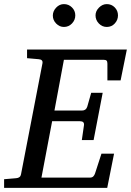

<svg xmlns="http://www.w3.org/2000/svg" viewBox="-35 -911 635 931"><path d="M-15.1 0V-42L43 -46.9Q64 -48.3 66.9 -65.9L170.9 -604Q174.3 -622.6 151.9 -624L96.2 -628.9V-670.9H580.1L549.8 -521H485.8V-602.1Q485.8 -612.8 481.9 -616.9Q478 -621.1 466.8 -621.1H274.9L229 -375H362.8Q382.3 -375 388.2 -394L407.2 -460.9H462.9L418.9 -231.9H361.8L372.1 -303.2Q375 -323.2 353 -323.2H217.8L166 -49.8H400.9Q411.6 -49.8 417.2 -55.4Q422.9 -61 425.8 -69.8L457 -166H518.1L484.9 0ZM537.1 -836.4Q537.1 -814 521.5 -797.1Q505.9 -780.3 482.9 -780.3Q460.4 -780.3 444.3 -797.1Q428.2 -814 428.2 -836.4Q428.2 -857.4 445.1 -874.3Q461.9 -891.1 482.9 -891.1Q505.9 -891.1 521.5 -875Q537.1 -858.9 537.1 -836.4ZM330.1 -836.4Q330.1 -814 314 -797.1Q297.9 -780.3 274.9 -780.3Q253.4 -780.3 237.3 -796.9Q221.2 -813.5 221.2 -835.4Q221.2 -856.9 237.3 -874Q253.4 -891.1 274.9 -891.1Q297.9 -891.1 314 -875Q330.1 -858.9 330.1 -836.4Z"/></svg>

Font: Charis
Style: Italic
Weight: 400
Italic angle: -11°
Designer: Walt Agee, Miriam Martin, Annie Olsen, Victor Gaultney, Lorna Priest, Alan Ward, Bob Hallissy, Martin Hosken, Sharon Cor
Foundry: SIL Global
Version: Version 7.000